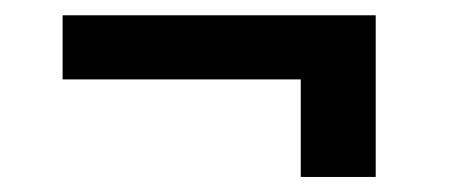

<svg xmlns="http://www.w3.org/2000/svg" viewBox="-20 -413 589 250"><path d="M469.2 -393.1V-182.6H371.6V-309.6H61.5V-393.1Z"/></svg>

Font: Vazirmatn UI FD Black
Style: Regular
Weight: 900
Designer: Saber Rastikerdar
Foundry: Saber Rastikerdar
Version: Version 33.003